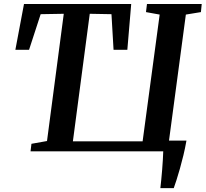

<svg xmlns="http://www.w3.org/2000/svg" viewBox="-20 -763 1037 968"><path d="M788.5 185.5Q790.5 167.5 793 143.2Q795.5 119 797.5 93.2Q799.5 67.5 801 43Q802.5 18.5 803 0H134L138.5 -38L217 -52L301.5 -693.5L185 -691.5L126.5 -512H57.5L101 -743H641.5L622 -512H552.5L542 -691.5L432.5 -693.5L347.5 -50.5H699L785 -689.5L716 -702L721 -743H997L993 -702L917 -689.5L832 -54H920Q913.5 -16.5 904.8 19.5Q896 55.5 887 87.5Q878 119.5 869.8 144.8Q861.5 170 856 185.5Z"/></svg>

Font: Merriweather 48pt SemiBold
Style: Italic
Weight: 600
Italic angle: -7.8°
Designer: Eben Sorkin
Foundry: Eben Sorkin
Version: Version 2.101